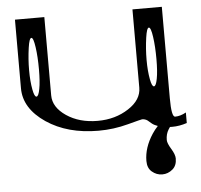

<svg xmlns="http://www.w3.org/2000/svg" viewBox="-51 -553 852 814"><g transform="rotate(-5 375.0 -146.0)"><path d="M625 -281.2Q625 -335 619.1 -376Q613.3 -417 604.5 -417Q595.7 -417 589.8 -376Q583 -328.1 583 -281.2Q583 -234.4 589.8 -198.2Q595.7 -167 604.5 -167Q613.3 -167 619.1 -198.2Q625 -228.5 625 -281.2ZM125 -281.2Q125 -335 119.1 -376Q113.3 -417 104.5 -417Q95.7 -417 89.8 -376Q83 -328.1 83 -281.2Q83 -234.4 89.8 -198.2Q95.7 -167 104.5 -167Q113.3 -167 119.1 -198.2Q125 -228.5 125 -281.2ZM667 -500V-110.4Q667 -31.2 682.6 -31.2Q705.1 -31.2 729.5 -44.9V0Q697.3 10.7 667 10.7Q631.8 10.7 611.3 3.9Q589.8 -3.9 582 -10.7Q574.2 -17.6 564.5 -25.4Q554.7 -32.2 542 -32.2Q539.1 -32.2 480.5 -16.6Q418.9 0 354.5 0Q222.7 0 132.8 -60.5Q42 -122.1 42 -208V-500H167V-167Q167 -116.2 221.7 -79.1Q276.4 -42 354.5 -42Q429.7 -42 486.3 -79.1Q542 -115.2 542 -167V-500ZM669.9 145.5Q669.9 175.8 651.4 191.4Q631.8 208 607.4 208Q583 208 563.5 191.4Q544.9 175.8 544.9 145.5Q544.9 88.9 582 32.2Q603.5 0 630.9 -20.5Q661.1 -43 669.9 -43V1Q662.1 1 650.4 20.5Q638.7 39.1 638.7 64.5Q638.7 78.1 654.3 103.5Q669.9 128.9 669.9 145.5Z"/></g></svg>

Font: okolaksMetalik
Style: bold
Weight: 700
Width: 7
Version: Version 0.6